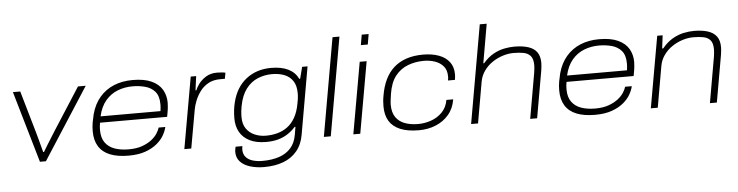

<svg xmlns="http://www.w3.org/2000/svg" viewBox="-51 -974 5415 1408"><g transform="rotate(-5 2656.5 -270.5)"><path d="M209 0 56 -526H110L198 -221Q203 -205 210 -178Q217 -151 225 -121.5Q233 -92 239 -69H245Q256 -88 272 -114Q288 -140 306 -168.5Q324 -197 339 -221L535 -526H592L253 0Z M861 12Q780 12 725 -10Q670 -32 642 -77Q614 -122 614 -189Q614 -224 619.5 -254.5Q625 -285 632 -313Q652 -387 695 -437Q738 -487 799.5 -512.5Q861 -538 938 -538Q1024 -538 1077.5 -513Q1131 -488 1155.5 -445.5Q1180 -403 1180 -350Q1180 -337 1178 -315.5Q1176 -294 1167 -247H673Q670 -232 669 -219Q668 -206 668 -193Q668 -135 693.5 -100Q719 -65 763.5 -49.5Q808 -34 865 -34Q924 -34 965.5 -49Q1007 -64 1035 -86Q1063 -108 1078 -132Q1093 -156 1098 -174H1147Q1141 -146 1123 -114Q1105 -82 1071 -53.5Q1037 -25 985.5 -6.5Q934 12 861 12ZM681 -293H1122Q1124 -307 1125 -319Q1126 -331 1126 -342Q1126 -404 1098.5 -436Q1071 -468 1027 -480Q983 -492 933 -492Q875 -492 823.5 -472Q772 -452 734.5 -408Q697 -364 681 -293Z M1272 0 1365 -526H1405L1391 -422H1397Q1404 -441 1423.5 -468Q1443 -495 1477 -516.5Q1511 -538 1559 -538Q1576 -538 1593 -536.5Q1610 -535 1621 -532L1613 -488H1578Q1527 -488 1490.5 -467.5Q1454 -447 1430 -414.5Q1406 -382 1392 -346.5Q1378 -311 1373 -281L1323 0Z M1844 182Q1788 182 1742 168Q1696 154 1669 125.5Q1642 97 1642 52Q1642 45 1643.5 36.5Q1645 28 1648 15H1698Q1697 22 1696 28Q1695 34 1695 40Q1695 75 1714.5 96.5Q1734 118 1766 127Q1798 136 1835 136Q1906 136 1959 118Q2012 100 2045 62.5Q2078 25 2088 -33Q2090 -48 2093 -62.5Q2096 -77 2098 -92H2092Q2065 -62 2033 -41.5Q2001 -21 1962.5 -10.5Q1924 0 1875 0Q1802 0 1753.5 -24.5Q1705 -49 1681 -92Q1657 -135 1657 -192Q1657 -224 1660.5 -254Q1664 -284 1671 -311Q1698 -420 1774 -479Q1850 -538 1958 -538Q2032 -538 2082 -514Q2132 -490 2157 -440H2163L2185 -526H2225L2138 -30Q2126 41 2086.5 88.5Q2047 136 1985.5 159Q1924 182 1844 182ZM1877 -46Q1922 -46 1962.5 -57Q2003 -68 2036 -92.5Q2069 -117 2092.5 -158Q2116 -199 2127 -259Q2131 -279 2133 -293Q2135 -307 2135.5 -317.5Q2136 -328 2136 -336Q2136 -393 2113 -427Q2090 -461 2050.5 -476.5Q2011 -492 1960 -492Q1905 -492 1855 -471.5Q1805 -451 1769 -404Q1733 -357 1718 -279Q1714 -258 1712.5 -243Q1711 -228 1710.5 -217.5Q1710 -207 1710 -197Q1710 -146 1733 -112.5Q1756 -79 1794.5 -62.5Q1833 -46 1877 -46Z M2299 0 2426 -723H2477L2350 0Z M2628 -647 2641 -723H2692L2679 -647ZM2516 0 2609 -526H2660L2567 0Z M2999 12Q2915 12 2860.5 -11Q2806 -34 2780 -77.5Q2754 -121 2754 -185Q2754 -203 2755.5 -222.5Q2757 -242 2761 -263Q2772 -330 2797 -381.5Q2822 -433 2861 -467.5Q2900 -502 2953.5 -520Q3007 -538 3076 -538Q3142 -538 3192 -519.5Q3242 -501 3269.5 -464.5Q3297 -428 3297 -374Q3297 -364 3296 -354Q3295 -344 3293 -333H3242Q3244 -341 3244.5 -349Q3245 -357 3245 -364Q3245 -410 3221 -438Q3197 -466 3159 -479Q3121 -492 3078 -492Q3015 -492 2960 -471Q2905 -450 2867.5 -402.5Q2830 -355 2817 -273Q2814 -252 2812 -237.5Q2810 -223 2809 -212.5Q2808 -202 2808 -193Q2808 -135 2832.5 -100Q2857 -65 2899.5 -49.5Q2942 -34 2997 -34Q3044 -34 3091 -50Q3138 -66 3173 -101Q3208 -136 3218 -192H3268Q3257 -125 3218.5 -80Q3180 -35 3123 -11.5Q3066 12 2999 12Z M3383 0 3510 -723H3561L3511 -436H3517Q3553 -478 3592.5 -500Q3632 -522 3672 -530Q3712 -538 3746 -538Q3808 -538 3850 -524.5Q3892 -511 3913.5 -481.5Q3935 -452 3935 -402Q3935 -390 3933.5 -376.5Q3932 -363 3930 -348L3869 0H3818L3877 -337Q3879 -352 3880.5 -365Q3882 -378 3882 -389Q3882 -436 3863 -458Q3844 -480 3811.5 -486Q3779 -492 3738 -492Q3699 -492 3658 -479Q3617 -466 3581 -441.5Q3545 -417 3520 -382Q3495 -347 3487 -303L3434 0Z M4295 12Q4214 12 4159 -10Q4104 -32 4076 -77Q4048 -122 4048 -189Q4048 -224 4053.5 -254.5Q4059 -285 4066 -313Q4086 -387 4129 -437Q4172 -487 4233.5 -512.5Q4295 -538 4372 -538Q4458 -538 4511.5 -513Q4565 -488 4589.5 -445.5Q4614 -403 4614 -350Q4614 -337 4612 -315.5Q4610 -294 4601 -247H4107Q4104 -232 4103 -219Q4102 -206 4102 -193Q4102 -135 4127.5 -100Q4153 -65 4197.5 -49.5Q4242 -34 4299 -34Q4358 -34 4399.5 -49Q4441 -64 4469 -86Q4497 -108 4512 -132Q4527 -156 4532 -174H4581Q4575 -146 4557 -114Q4539 -82 4505 -53.5Q4471 -25 4419.5 -6.5Q4368 12 4295 12ZM4115 -293H4556Q4558 -307 4559 -319Q4560 -331 4560 -342Q4560 -404 4532.5 -436Q4505 -468 4461 -480Q4417 -492 4367 -492Q4309 -492 4257.5 -472Q4206 -452 4168.5 -408Q4131 -364 4115 -293Z M4706 0 4799 -526H4839L4827 -430H4835Q4871 -474 4912 -497.5Q4953 -521 4993.5 -529.5Q5034 -538 5069 -538Q5130 -538 5172 -524.5Q5214 -511 5236 -481.5Q5258 -452 5258 -402Q5258 -390 5256.5 -376.5Q5255 -363 5253 -348L5192 0H5141L5200 -337Q5202 -352 5203.5 -365.5Q5205 -379 5205 -390Q5205 -437 5186 -458.5Q5167 -480 5134.5 -486Q5102 -492 5061 -492Q5022 -492 4981 -479Q4940 -466 4904 -441.5Q4868 -417 4843 -382Q4818 -347 4810 -303L4757 0Z"/></g></svg>

Font: Archivo Expanded Thin
Style: Italic
Weight: 250
Width: 7
Italic angle: -10°
Designer: Hector Gatti
Foundry: Omnibus-Type
Version: Version 2.001